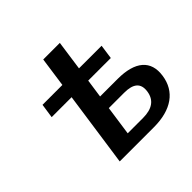

<svg xmlns="http://www.w3.org/2000/svg" viewBox="-173 -906 1094 1094"><g transform="rotate(-45 374.0 -359.5)"><path d="M481.4 0C621.1 0 708 -61 723.6 -172.4C739.7 -282.2 669.9 -340.8 529.8 -340.8H388.2L404.3 -452.6H586.4L598.6 -539.1H416.5L441.9 -718.8H308.1L282.7 -539.1H122.6L109.9 -452.6H270.5L205.6 0ZM376.5 -258.8H500C573.2 -258.8 607.4 -231.4 598.6 -170.4C589.8 -110.4 547.9 -81.1 474.6 -81.1H351.1Z"/></g></svg>

Font: Winston SemiBold
Style: Italic
Weight: 600
Italic angle: -8.13011°
Designer: Vernon Adams, Kim Jin-seong, David Berlow, Cristiano Sobral
Foundry: The Winston Project Authors
Version: Version 3.004